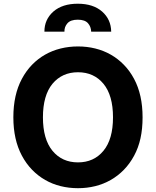

<svg xmlns="http://www.w3.org/2000/svg" viewBox="-20 -982 822 1012"><path d="M50.4 -363.6Q50.4 -482.6 95.2 -566.1Q117.9 -608.7 149.1 -640.8Q180.4 -672.9 218.2 -694.2Q256 -715.6 299.7 -726.4Q343.4 -737.2 391 -737.2Q438.6 -737.2 482.2 -726.4Q525.9 -715.6 563.7 -694.1Q601.6 -672.6 632.8 -640.6Q664.1 -608.7 686.8 -566.1Q731.5 -482.6 731.5 -363.6Q731.5 -302.9 720.5 -253Q709.5 -203.1 686.8 -161.2Q664.1 -119 632.8 -87Q601.6 -55 563.6 -33.4Q525.6 -11.7 482.1 -0.9Q438.6 9.9 391 9.9Q343.4 9.9 299.7 -0.9Q256 -11.7 218.2 -33.4Q180.4 -55 149.1 -87.2Q117.9 -119.3 95.2 -161.9Q50.4 -245.7 50.4 -363.6ZM256.7 -187.1Q307.2 -126.1 391 -126.1Q474.8 -126.1 525.2 -187.1Q575.6 -248.2 575.6 -363.6Q575.6 -479.4 525.2 -540.5Q474.8 -601.2 391 -601.2Q307.5 -601.2 256.7 -540.5Q206.3 -479.4 206.3 -363.6Q206.3 -248.2 256.7 -187.1ZM261.4 -921.2Q308.9 -962.4 389.9 -962.4Q470.9 -962.4 518.1 -921.2Q565.3 -879.6 566.1 -815H460.6Q460.2 -827.4 456.3 -838.4Q452.4 -849.4 444.2 -859Q427.9 -878.2 389.9 -878.2Q351.9 -878.2 335.2 -859Q318.9 -840.2 319.6 -815H214.1Q213.8 -878.9 261.4 -921.2Z"/></svg>

Font: Inter P
Style: Bold
Weight: 700
Designer: Rasmus Andersson
Foundry: rsms
Version: Version 3.018;git-588b23468